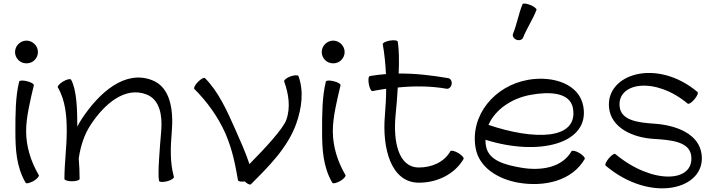

<svg xmlns="http://www.w3.org/2000/svg" viewBox="-20 -1000 3991 1073"><path d="M192 -709C192 -726 185 -742 173 -754C161 -766 145 -773 128 -773C111 -773 95 -766 83 -754C71 -742 64 -726 64 -709C64 -692 71 -676 83 -664C95 -652 111 -646 128 -646C145 -646 161 -652 173 -664C185 -676 192 -692 192 -709ZM87 -544C66 -458 66 -360 66 -267C66 -167 71 -68 123 21C127 28 146 23 167 12C187 0 200 -15 197 -21C153 -96 126 -180 126 -267C126 -346 149 -438 169 -523C171 -530 154 -541 131 -546C108 -552 89 -551 87 -544Z M303 -512C346 -438 353 -352 353 -267C353 -178 340 -89 340 0C340 7 359 13 382 13C406 13 425 7 425 0C425 -38 423 -77 420 -115C430 -182 450 -247 487 -303C563 -419 679 -519 799 -472C874 -443 888 -353 881 -269C873 -175 860 -23 869 11C871 18 891 19 914 13C937 7 953 -4 952 -11C929 -93 933 -179 940 -264C950 -382 934 -512 830 -552C678 -611 534 -482 438 -337C428 -322 420 -308 412 -292C412 -387 409 -498 377 -555C373 -561 354 -557 333 -545C313 -533 300 -518 303 -512Z M1382 30C1483 -71 1588 -175 1636 -310C1666 -396 1679 -489 1648 -575C1645 -581 1626 -581 1603 -573C1581 -565 1566 -552 1568 -545C1593 -476 1605 -400 1580 -330C1562 -280 1462 -172 1374 -83C1353 -147 1322 -216 1294 -279C1249 -381 1200 -489 1126 -563C1121 -569 1103 -559 1087 -543C1070 -526 1061 -508 1066 -503C1138 -431 1198 -348 1240 -254C1281 -157 1294 -82 1310 7C1311 14 1327 17 1348 14C1359 26 1377 35 1382 30Z M1906 -709C1906 -726 1899 -742 1887 -754C1875 -766 1859 -773 1842 -773C1825 -773 1809 -766 1797 -754C1785 -742 1778 -726 1778 -709C1778 -692 1785 -676 1797 -664C1809 -652 1825 -646 1842 -646C1859 -646 1875 -652 1887 -664C1899 -676 1906 -692 1906 -709ZM1801 -544C1780 -458 1780 -360 1780 -267C1780 -167 1785 -68 1837 21C1841 28 1860 23 1881 12C1901 0 1914 -15 1911 -21C1867 -96 1840 -180 1840 -267C1840 -346 1863 -438 1883 -523C1885 -530 1868 -541 1845 -546C1822 -552 1803 -551 1801 -544Z M2061 -491C2087 -496 2113 -500 2138 -504C2138 -454 2135 -404 2131 -355C2115 -171 2165 21 2321 21C2422 21 2520 -25 2571 -112C2574 -118 2561 -133 2541 -145C2520 -157 2501 -161 2497 -155C2462 -93 2392 -64 2321 -64C2205 -64 2178 -211 2190 -349C2195 -399 2200 -456 2203 -511C2294 -520 2385 -520 2476 -504C2488 -502 2501 -513 2504 -529C2507 -545 2499 -560 2486 -563C2394 -579 2301 -590 2208 -589C2211 -660 2210 -724 2203 -767C2201 -775 2181 -777 2158 -773C2135 -769 2118 -760 2119 -753C2129 -698 2134 -642 2137 -586C2107 -584 2077 -580 2047 -575C2039 -574 2037 -554 2041 -531C2045 -508 2054 -490 2061 -491Z M2903 -789C2924 -842 2957 -890 2978 -944C2981 -951 2966 -963 2944 -972C2922 -981 2902 -983 2900 -976C2878 -923 2869 -865 2847 -811C2842 -799 2851 -784 2866 -778C2881 -772 2898 -777 2903 -789ZM3248 -112C3251 -118 3238 -133 3218 -145C3197 -157 3178 -161 3174 -155C3121 -62 3001 -44 2892 -63C2806 -78 2711 -101 2696 -183C2694 -195 2693 -206 2693 -219C2990 -125 3277 -196 3240 -405C3218 -531 3071 -578 2932 -554C2743 -521 2606 -355 2638 -173C2657 -63 2764 1 2877 21C3022 46 3177 11 3248 -112ZM2946 -470C3050 -489 3166 -485 3182 -395C3213 -215 2961 -217 2710 -302C2747 -388 2840 -451 2946 -470Z M3365 -74C3619 140 3926 58 3901 -137C3887 -252 3759 -301 3634 -309C3548 -315 3451 -326 3443 -404C3428 -540 3642 -573 3823 -421C3829 -416 3846 -427 3861 -445C3876 -463 3884 -481 3878 -486C3648 -679 3362 -585 3384 -396C3396 -287 3513 -232 3630 -224C3724 -218 3833 -211 3843 -129C3861 22 3624 32 3419 -139C3414 -144 3397 -133 3382 -115C3367 -97 3359 -79 3365 -74Z"/></svg>

Font: Nupuram Expanded Light
Style: Regular
Weight: 300
Width: 7
Designer: Santhosh Thottingal (santhosh.thottingal@gmail.com)
Foundry: SMC
Version: Version 1.000